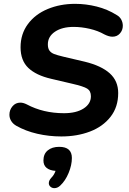

<svg xmlns="http://www.w3.org/2000/svg" viewBox="-20 -700 673 999"><path d="M64 -46Q47 -56 38 -71Q29 -86 29 -103Q29 -128 45 -147Q61 -166 86 -166Q101 -166 119 -157Q205 -111 313 -111Q377 -111 415 -135.5Q453 -160 453 -199Q453 -227 433.5 -239Q414 -251 357 -264L246 -290Q168 -308 127.5 -346.5Q87 -385 87 -454Q87 -523 125 -574.5Q163 -626 228 -653Q293 -680 371 -680Q427 -680 483 -666Q539 -652 587 -622Q603 -613 611 -598Q619 -583 619 -566Q619 -543 604 -526Q589 -509 565 -509Q547 -509 523 -521Q490 -540 447 -550Q404 -560 363 -560Q303 -560 266 -535Q229 -510 229 -469Q229 -448 237.5 -436.5Q246 -425 261.5 -419Q277 -413 310 -405L421 -379Q507 -358 551 -318.5Q595 -279 595 -216Q595 -143 555 -92Q515 -41 448 -15.5Q381 10 299 10Q235 10 174 -4Q113 -18 64 -46ZM263 279Q251 279 242.5 271.5Q234 264 234 253Q234 239 247 225Q262 210 269 189Q239 187 222.5 173.5Q206 160 206 135Q206 101 228.5 82.5Q251 64 288 64Q354 64 354 122Q354 159 337 200Q320 241 293 266Q279 279 263 279Z"/></svg>

Font: SN Pro Bold
Style: Bold Italic
Weight: 700
Italic angle: -9°
Designer: Tobias Whetton
Foundry: Supernotes
Version: Version 1.003